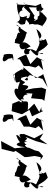

<svg xmlns="http://www.w3.org/2000/svg" viewBox="1324 -2176 918 3605"><g transform="rotate(-90 1782.5 -374.0)"><path d="M215 -256 270 -323C340 -447 183 -433 420 -343L266 -435C331 -340 511 -357 455 -303L557 -453C587 -424 569 -495 623 -529C562 -403 586 -543 462 -453C511 -524 362 -503 341 -551C258 -535 294 -621 255 -446C286 -488 107 -470 174 -360C23 -443 57 -236 109 -290L149 -262C5 -137 27 -103 103 -118C29 -9 104 36 87 -130C149 -93 143 -19 250 65L351 28C313 -75 323 32 355 -94C422 11 534 -136 539 -149L300 -75C415 -112 298 -16 325 -41L321 -104C297 -97 297 -59 122 -156C179 -270 143 -173 168 -340Z M893 -420C857 -444 848 -407 865 -333C928 -444 976 -291 981 -335C954 -284 1049 -392 1015 -353L936 -162L874 61L977 -85L1080 -19L989 -188L1072 -390C1049 -364 1113 -524 993 -441C1152 -604 941 -484 912 -458C899 -515 845 -592 821 -362L800 -556L936 -813L787 -802L732 -572L752 -539L634 -369L638 -306L656 -182L633 -66L578 -74L654 -23L742 -102L762 -181L811 -290C796 -357 955 -439 930 -321Z M1296 0 1374 -139 1243 -263 1424 -342 1371 -467 1338 -511 1331 -460 1207 -385V-285L1179 -166L1219 -106L1131 -21L1345 -66ZM1322 -590C1266 -570 1471 -587 1423 -601C1448 -610 1432 -808 1401 -760C1310 -811 1248 -770 1345 -678C1345 -678 1349 -550 1405 -620Z M1730 -420 1707 -469C1731 -370 1780 -361 1693 -408C1887 -400 1756 -255 1835 -341L1828 -223L1740 -249L1721 -40L1691 0L1907 33L1940 -49L1925 -210L1890 -362C1968 -254 1989 -298 1989 -445C1977 -472 1980 -488 1937 -393C2000 -447 2015 -371 2042 -361C2127 -493 2047 -420 2152 -438C2131 -418 2097 -479 2111 -464C2097 -450 2141 -444 2149 -299C2169 -372 2037 -236 2087 -372L2177 -272L2102 -32L1945 62L2192 -20L2168 -58L2119 -159L2324 -395C2245 -369 2282 -469 2297 -397C2197 -589 2204 -586 2056 -563C2188 -544 2189 -631 2182 -552C2001 -550 2030 -524 2052 -460C2012 -460 1896 -539 1882 -456C2003 -582 1817 -610 1695 -451C1673 -504 1718 -427 1663 -416C1664 -503 1717 -421 1658 -552L1637 -601L1498 -614L1439 -422L1521 -280L1400 -231L1500 -21L1512 -55H1571L1482 -95L1638 -189L1518 -311C1721 -296 1676 -301 1678 -443C1660 -355 1701 -406 1697 -453Z M2433 0 2511 -139 2380 -263 2561 -342 2508 -467 2475 -511 2468 -460 2344 -385V-285L2316 -166L2356 -106L2268 -21L2482 -66ZM2459 -590C2403 -570 2608 -587 2560 -601C2585 -610 2569 -808 2538 -760C2447 -811 2385 -770 2482 -678C2482 -678 2486 -550 2542 -620Z M2715 -256 2770 -323C2840 -447 2683 -433 2920 -343L2766 -435C2831 -340 3011 -357 2955 -303L3057 -453C3087 -424 3069 -495 3123 -529C3062 -403 3086 -543 2962 -453C3011 -524 2862 -503 2841 -551C2758 -535 2794 -621 2755 -446C2786 -488 2607 -470 2674 -360C2523 -443 2557 -236 2609 -290L2649 -262C2505 -137 2527 -103 2603 -118C2529 -9 2604 36 2587 -130C2649 -93 2643 -19 2750 65L2851 28C2813 -75 2823 32 2855 -94C2922 11 3034 -136 3039 -149L2800 -75C2915 -112 2798 -16 2825 -41L2821 -104C2797 -97 2797 -59 2622 -156C2679 -270 2643 -173 2668 -340Z M3515 -64 3473 -165 3501 -352C3547 -389 3606 -436 3493 -352C3494 -506 3506 -570 3530 -489C3544 -533 3344 -509 3279 -464C3247 -459 3188 -440 3166 -532C3186 -449 3091 -502 3134 -365L3290 -324C3197 -495 3380 -514 3390 -405C3419 -466 3510 -325 3448 -385L3327 -262L3259 -316L3322 -262C3342 -275 3167 -256 3281 -383C3159 -317 3168 -275 3126 -288C3154 -132 3107 -283 3132 -85C3140 -184 3141 -168 3095 -30C3040 -103 3226 103 3269 27C3301 16 3357 -84 3407 -92C3315 -37 3284 60 3360 -77L3417 -14C3503 -112 3501 -106 3414 -46ZM3216 -153C3208 -215 3319 -200 3272 -173L3448 -292L3445 -138C3451 -166 3335 -142 3387 -95C3255 -81 3299 -106 3271 -123L3214 -127C3273 -86 3161 -185 3206 -192Z"/></g></svg>

Font: Asimov Silicon
Style: Regular
Weight: 400
Designer: Google
Version: Version 2.000980; 2014